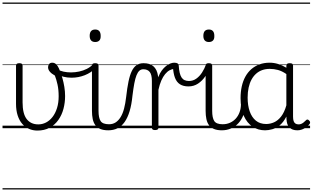

<svg xmlns="http://www.w3.org/2000/svg" viewBox="-20 -1016 2478 1522"><path d="M276 19Q241 19 210 5.5Q179 -8 156 -34.5Q133 -61 120 -101Q107 -141 107 -193V-496Q107 -506 113.5 -510.5Q120 -515 133 -515Q147 -515 153 -510.5Q159 -506 159 -496V-204Q159 -160 167 -127Q175 -94 191 -73Q207 -52 230 -41Q253 -30 284 -30Q316 -30 345 -45Q374 -60 396.5 -89Q419 -118 432 -159.5Q445 -201 445 -253Q445 -305 436 -345.5Q427 -386 415 -417Q388 -432 374.5 -448.5Q361 -465 361 -483Q361 -497 369 -508Q377 -519 395 -519Q417 -519 432 -499Q447 -479 459 -445Q466 -427 475 -395.5Q484 -364 490 -327.5Q496 -291 496 -255Q496 -202 483 -153Q470 -104 442.5 -65Q415 -26 373.5 -3.5Q332 19 276 19ZM0 476H577V486H0ZM0 -20H577V0H0ZM0 -505H577V-500H0ZM0 -996H577V-986H0Z M547 -400Q513 -400 482 -408Q451 -416 420 -432Q412 -436 411 -443Q410 -450 413 -456.5Q416 -463 422 -466.5Q428 -470 434 -467Q456 -454 484 -448Q512 -442 543 -442Q575 -442 607.5 -449Q640 -456 668 -470Q696 -484 715 -504Q723 -513 732.5 -509.5Q742 -506 746 -497.5Q750 -489 741 -479Q703 -440 652.5 -420Q602 -400 547 -400ZM577 476V486ZM577 -20V0ZM577 -505V-500ZM577 -996V-986Z M839 17Q801 17 775.5 6.5Q750 -4 735.5 -24Q721 -44 715 -72.5Q709 -101 709 -137V-496Q709 -506 715 -510.5Q721 -515 734 -515Q748 -515 754.5 -510.5Q761 -506 761 -496V-137Q761 -82 777.5 -56.5Q794 -31 845 -31Q854 -31 858.5 -23.5Q863 -16 862.5 -7Q862 2 856.5 9.5Q851 17 839 17ZM735 -683Q713 -683 702 -695.5Q691 -708 691 -732Q691 -757 702 -769.5Q713 -782 735 -782Q756 -782 767 -769.5Q778 -757 778 -732Q779 -707 767.5 -695Q756 -683 735 -683ZM577 476H902V486H577ZM577 -20H902V0H577ZM577 -505H902V-500H577ZM577 -996H902V-986H577Z M837 17Q828 17 823.5 9.5Q819 2 819.5 -7Q820 -16 826 -23.5Q832 -31 843 -31Q874 -31 896.5 -45.5Q919 -60 936 -87.5Q953 -115 963.5 -155Q974 -195 980 -247Q988 -318 998.5 -369Q1009 -420 1024.5 -452Q1040 -484 1062.5 -499.5Q1085 -515 1118 -515Q1127 -515 1131.5 -508Q1136 -501 1135.5 -491.5Q1135 -482 1130 -474.5Q1125 -467 1116 -467Q1098 -467 1085 -455.5Q1072 -444 1062 -419Q1052 -394 1044.5 -354Q1037 -314 1030 -257Q1023 -186 1007.5 -134.5Q992 -83 968 -49Q944 -15 911.5 1Q879 17 837 17ZM902 476H1002V486H902ZM902 -20H1002V0H902ZM902 -505H1002V-500H902ZM902 -996H1002V-986H902Z M1209 15Q1196 15 1190 10.5Q1184 6 1184 -4V-374Q1184 -424 1167 -445.5Q1150 -467 1116 -467Q1106 -467 1101.5 -474.5Q1097 -482 1097 -491.5Q1097 -501 1102.5 -508Q1108 -515 1118 -515Q1142 -515 1161 -509.5Q1180 -504 1195 -491.5Q1210 -479 1219.5 -459.5Q1229 -440 1233 -412L1234 -403Q1246 -435 1262 -456.5Q1278 -478 1295.5 -492Q1313 -506 1330 -512.5Q1347 -519 1361 -519Q1371 -519 1376.5 -511.5Q1382 -504 1382 -494Q1382 -484 1376.5 -476.5Q1371 -469 1361 -469Q1343 -469 1324.5 -459Q1306 -449 1289 -428.5Q1272 -408 1258.5 -377Q1245 -346 1236 -304V-4Q1236 6 1229.5 10.5Q1223 15 1209 15ZM1002 476H1456V486H1002ZM1002 -20H1456V0H1002ZM1002 -505H1456V-500H1002ZM1002 -996H1456V-986H1002Z M1474 -331Q1433 -331 1406.5 -348Q1380 -365 1367 -399.5Q1354 -434 1351 -485L1361 -519Q1379 -519 1388 -513Q1397 -507 1397 -494Q1399 -462 1404.5 -439Q1410 -416 1419.5 -401.5Q1429 -387 1444 -380.5Q1459 -374 1478 -374Q1510 -374 1536 -392.5Q1562 -411 1581.5 -441Q1601 -471 1613 -505Q1615 -511 1624 -509Q1633 -507 1641 -500.5Q1649 -494 1646 -486Q1631 -446 1607 -410.5Q1583 -375 1549.5 -353Q1516 -331 1474 -331ZM1456 476H1479V486H1456ZM1456 -20H1479V0H1456ZM1456 -505H1479V-500H1456ZM1456 -996H1479V-986H1456Z M1740 17Q1702 17 1676.5 6.5Q1651 -4 1636.5 -24Q1622 -44 1616 -72.5Q1610 -101 1610 -137V-496Q1610 -506 1616 -510.5Q1622 -515 1635 -515Q1649 -515 1655.5 -510.5Q1662 -506 1662 -496V-137Q1662 -82 1678.5 -56.5Q1695 -31 1746 -31Q1755 -31 1759.5 -23.5Q1764 -16 1763.5 -7Q1763 2 1757.5 9.5Q1752 17 1740 17ZM1636 -683Q1614 -683 1603 -695.5Q1592 -708 1592 -732Q1592 -757 1603 -769.5Q1614 -782 1636 -782Q1657 -782 1668 -769.5Q1679 -757 1679 -732Q1680 -707 1668.5 -695Q1657 -683 1636 -683ZM1478 476H1803V486H1478ZM1478 -20H1803V0H1478ZM1478 -505H1803V-500H1478ZM1478 -996H1803V-986H1478Z M1738 17Q1727 17 1721.5 9.5Q1716 2 1716.5 -7Q1717 -16 1724 -23.5Q1731 -31 1744 -31Q1777 -31 1803.5 -43Q1830 -55 1849 -76Q1868 -97 1878.5 -125Q1889 -153 1890 -186Q1891 -198 1900 -201.5Q1909 -205 1917.5 -201.5Q1926 -198 1925 -186Q1924 -142 1909.5 -104.5Q1895 -67 1870.5 -40Q1846 -13 1812 2Q1778 17 1738 17ZM1803 476V486ZM1803 -20V0ZM1803 -505V-500ZM1803 -996V-986Z M2081 17Q2026 17 1982 -12Q1938 -41 1912.5 -98Q1887 -155 1887 -238Q1887 -288 1896.5 -331Q1906 -374 1925 -408.5Q1944 -443 1972 -467.5Q2000 -492 2036.5 -505.5Q2073 -519 2117 -519Q2151 -519 2184 -509Q2217 -499 2250 -479V-495Q2250 -506 2256.5 -510.5Q2263 -515 2277 -515Q2291 -515 2297 -510.5Q2303 -506 2303 -496V-91Q2303 -70 2307.5 -56.5Q2312 -43 2322 -36.5Q2332 -30 2347 -30Q2357 -30 2366.5 -33.5Q2376 -37 2385.5 -44.5Q2395 -52 2406 -63Q2411 -69 2417.5 -68.5Q2424 -68 2430 -61Q2437 -55 2438 -48Q2439 -41 2435 -34Q2424 -19 2408 -7.5Q2392 4 2374 10.5Q2356 17 2338 17Q2317 17 2301.5 11.5Q2286 6 2274.5 -5.5Q2263 -17 2257.5 -33.5Q2252 -50 2251 -72Q2251 -76 2250.5 -81.5Q2250 -87 2250 -92Q2227 -47 2198 -23.5Q2169 0 2138.5 8.5Q2108 17 2081 17ZM1943 -242Q1943 -180 1959.5 -133Q1976 -86 2008.5 -59.5Q2041 -33 2090 -33Q2122 -33 2152.5 -46.5Q2183 -60 2208.5 -92.5Q2234 -125 2250 -181V-429Q2215 -453 2183 -461.5Q2151 -470 2118 -470Q2086 -470 2059 -460.5Q2032 -451 2010.5 -432Q1989 -413 1974 -385.5Q1959 -358 1951 -322Q1943 -286 1943 -242ZM1803 476H2438V486H1803ZM1803 -20H2438V0H1803ZM1803 -505H2438V-500H1803ZM1803 -996H2438V-986H1803Z"/></svg>

Font: Playwrite PL Guides
Style: Regular
Weight: 400
Designer: Veronika Burian, José Scaglione
Foundry: TypeTogether
Version: Version 1.003